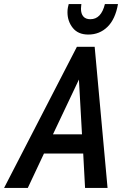

<svg xmlns="http://www.w3.org/2000/svg" viewBox="-71 -919 615 939"><path d="M-51 0 305 -690H392L455 0H345L336 -168H144L65 0ZM188 -262H330L315 -530ZM259 -859Q259 -872 261 -882Q263 -892 265 -899H327Q327 -895 326 -890Q325 -885 325 -876Q325 -852 336.5 -838.5Q348 -825 371 -825Q424 -825 442 -899H506Q493 -825 454.5 -787.5Q416 -750 361 -750Q311 -750 285 -782.5Q259 -815 259 -859Z"/></svg>

Font: Radio Canada Condensed Medium
Style: Italic
Weight: 500
Width: 3
Italic angle: -12°
Designer: Charles Daoud, Etienne Aubert Bonn, Alexandre Saumier Demers, Jacques Le Bailly
Foundry: Radio-Canada
Version: Version 2.104; ttfautohint (v1.8.4.7-5d5b);gftools[0.9.28.de